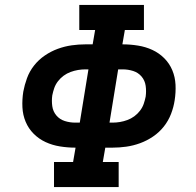

<svg xmlns="http://www.w3.org/2000/svg" viewBox="-20 -755 790 775"><path d="M198 0V-101H275L285 -159H284Q253 -159 222 -164Q191 -169 164 -181.5Q137 -194 116 -215Q95 -236 83.5 -263.5Q72 -291 70.5 -322Q69 -353 74 -385Q79 -412 89 -439.5Q99 -467 117.5 -490.5Q136 -514 161 -531Q186 -548 213.5 -558Q241 -568 269 -572Q297 -576 325 -576H354L364 -634H300V-735H561V-634H484L474 -576H475Q506 -576 537 -571Q568 -566 595 -553.5Q622 -541 643 -520Q664 -499 675.5 -471.5Q687 -444 688.5 -413Q690 -382 685 -350Q681 -323 670.5 -295.5Q660 -268 641.5 -244.5Q623 -221 598 -204Q573 -187 545.5 -177Q518 -167 490 -163Q462 -159 434 -159H405L395 -101H459V0ZM284 -260H302L337 -475H325Q310 -475 295 -472.5Q280 -470 265 -464.5Q250 -459 237 -449.5Q224 -440 214 -427Q204 -414 199 -399.5Q194 -385 191 -370Q188 -348 191 -326.5Q194 -305 207.5 -289Q221 -273 241.5 -266.5Q262 -260 284 -260ZM434 -260Q449 -260 464 -262.5Q479 -265 494 -270.5Q509 -276 522 -285.5Q535 -295 545 -308Q555 -321 560 -335.5Q565 -350 568 -365Q571 -387 568 -408.5Q565 -430 551.5 -446Q538 -462 517.5 -468.5Q497 -475 475 -475H457L422 -260Z"/></svg>

Font: Iosevka Etoile Oblique
Style: Bold
Weight: 700
Italic angle: -9°
Designer: Belleve Invis
Foundry: Belleve Invis
Version: Version 15.5.2; ttfautohint (v1.8.4)